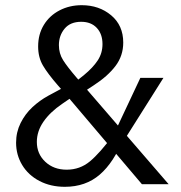

<svg xmlns="http://www.w3.org/2000/svg" viewBox="-20 -710 696 740"><path d="M230 10Q175 10 132 -12.5Q89 -35 65.5 -74Q42 -113 42 -160Q42 -201 59.5 -236Q77 -271 105 -297Q133 -323 166 -341L246 -384L264 -389L304 -421Q338 -449 356.5 -477Q375 -505 375 -540Q375 -579 353 -602.5Q331 -626 293 -626Q251 -626 229 -599.5Q207 -573 207 -536Q207 -504 223 -478.5Q239 -453 275 -411Q280 -406 282 -403Q284 -400 289 -395L630 0H527L226 -355Q227 -354 204 -380Q164 -426 145.5 -457.5Q127 -489 127 -531Q127 -578 149 -614Q171 -650 209.5 -670Q248 -690 295 -690Q362 -690 408.5 -651Q455 -612 455 -546Q455 -495 425 -455.5Q395 -416 341 -381L292 -349L271 -345L220 -310Q173 -278 147.5 -241Q122 -204 122 -163Q122 -117 154.5 -86.5Q187 -56 237 -56Q288 -56 326.5 -88Q365 -120 416 -189L426 -208L521 -410H610L463 -177H456Q419 -84 364.5 -37Q310 10 230 10Z"/></svg>

Font: TASA Orbiter VF Text
Style: Regular
Weight: 400
Designer: Weizhong Zhang
Foundry: 本地遙控
Version: Version 1.001;Glyphs 3.2 (3192)